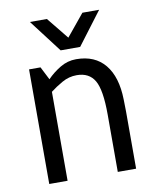

<svg xmlns="http://www.w3.org/2000/svg" viewBox="-80 -763 675 825"><g transform="rotate(-10 257.5 -350.0)"><path d="M447 0H367V-250Q367 -358 343 -399Q319 -440 265 -440Q231 -440 201 -423Q171 -406 148 -388V0H68V-500H118L147 -443Q172 -469 204.5 -488.5Q237 -508 274 -508H275Q356 -508 400 -454.5Q444 -401 446 -302L447 -250ZM409 -700 301 -557H216L107 -700H181L258 -605L336 -700Z"/></g></svg>

Font: Epunda Sans
Style: Regular
Weight: 400
Designer: Simon Atzbach
Foundry: typofactur
Version: Version 2.204; ttfautohint (v1.8.4.7-5d5b)